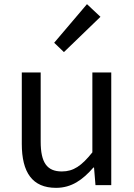

<svg xmlns="http://www.w3.org/2000/svg" viewBox="-20 -892 647 925"><path d="M250 13C325 13 379 -26 430 -85H433L440 0H516V-543H425V-158C373 -93 334 -66 278 -66C206 -66 176 -109 176 -210V-543H85V-199C85 -61 136 13 250 13ZM288 -641 464 -811 399 -872 241 -686Z"/></svg>

Font: Source Han Sans CN Regular
Style: Regular
Weight: 400
Designer: Ryoko NISHIZUKA (kana & ideographs); Paul D. Hunt (Latin, Greek & Cyrillic); Wenlong ZHANG (bopomofo); Sandoll Communica
Foundry: Adobe Systems Incorporated
Version: Version 1.004;PS 1.004;hotconv 1.0.82;makeotf.lib2.5.63406